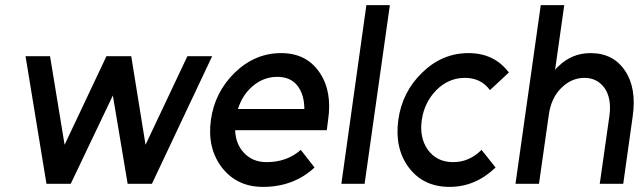

<svg xmlns="http://www.w3.org/2000/svg" viewBox="-20 -720 2511 752"><path d="M714 -500 550 -153 494 -500H397L233 -153L176 -500H80L162 0H257L422 -346L480 0H575L811 -500Z M1260 -210 1265 -250Q1282 -363 1231 -437Q1180 -512 1081 -512Q979 -512 900 -436Q821 -359 806 -250Q791 -140 849 -64Q908 12 1010 12Q1130 12 1212 -64L1158 -133Q1104 -85 1024 -85Q969 -85 935 -122Q919 -139 910.5 -161Q902 -183 901 -210ZM1066 -419Q1119 -419 1146 -383Q1172 -348 1172 -293H912Q929 -348 969 -382Q1012 -419 1066 -419Z M1415 -700 1317 0H1408L1507 -700Z M1815 -512Q1712 -512 1634 -436Q1555 -360 1540 -250Q1525 -139 1581 -64Q1638 12 1741 12Q1842 12 1921 -64L1866 -133Q1818 -85 1755 -85Q1691 -85 1656 -133Q1622 -181 1632 -250Q1642 -319 1689 -367Q1737 -415 1801 -415Q1864 -415 1899 -367L1973 -436Q1916 -512 1815 -512Z M2421 0 2458 -264Q2466 -319 2458.5 -364Q2451 -409 2428 -443Q2382 -512 2293 -512Q2219 -512 2166 -459Q2163 -457 2160 -453.5Q2157 -450 2154 -446L2190 -700H2098L1999 0H2091L2129 -267Q2138 -336 2178 -375Q2218 -415 2269 -415Q2319 -415 2348 -375Q2376 -334 2367 -267L2329 0Z"/></svg>

Font: Unageo
Style: Medium-Italic
Weight: 500
Designer: Richard Sepsi
Foundry: Richard Sepsi
Version: Version 2.000